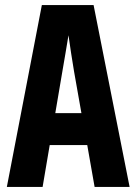

<svg xmlns="http://www.w3.org/2000/svg" viewBox="-20 -737 540 757"><path d="M226 -456Q231 -485 238 -526Q245 -567 250 -598Q254 -567 260.5 -526.5Q267 -486 272 -455L301 -291H198ZM353 0H491L349 -717H145L7 0H148L176 -165H324Z"/></svg>

Font: Noto Sans Mono UI Condensed ExtraBold
Style: Regular
Weight: 800
Width: 3
Designer: Monotype Design team
Foundry: Monotype Imaging Inc.
Version: 1.000